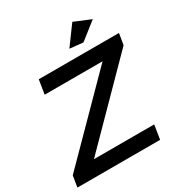

<svg xmlns="http://www.w3.org/2000/svg" viewBox="-216 -1046 1114 1188"><g transform="rotate(-30 340.5 -452.0)"><path d="M691 -700 678 -620 166.5 -101H597L581 0H-10L3 -80L515.5 -599H102L118 -700ZM475.5 -904 593.5 -855 471.5 -759 376.5 -769Z"/></g></svg>

Font: Argentum Sans
Style: Italic
Weight: 400
Italic angle: -11.3099°
Designer: Julieta Ulanovsky, Owen Earl, Rasmus Andersson, Cristiano Sobral
Foundry: The Argentum Sans Project Authors
Version: Version 3.131; ttfautohint (v1.8.4.7-5d5b-dirty)